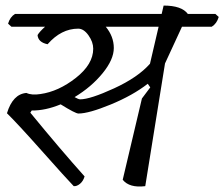

<svg xmlns="http://www.w3.org/2000/svg" viewBox="-20 -669 806 690"><path d="M262 -261Q251 -261 198 -294Q142 -271 94 -272L89 -264Q198 -131 284 -35Q279 -18 267.5 -8.5Q256 1 245 0Q218 -28 130 -127Q42 -226 5 -262Q26 -331 75 -335Q94 -326 125 -331Q190 -340 252.5 -389Q315 -438 315 -494Q315 -518 298 -542Q281 -566 261 -566Q200 -566 151 -510Q117 -517 115 -543Q122 -555 142 -573H21L9 -584Q16 -608 34 -619H561L568 -649Q633 -649 655 -619H754L766 -608Q759 -584 741 -573H634L573 -441L502 0Q445 7 421 -23L490 -315L520 -355L511 -368Q457 -326 378 -293.5Q299 -261 262 -261ZM360 -573Q389 -538 389 -496.5Q389 -455 348.5 -405.5Q308 -356 248 -320Q262 -312 268 -312Q304 -312 390 -351.5Q476 -391 519 -440L550 -573Z"/></svg>

Font: Tillana
Style: Regular
Weight: 400
Designer: Lipi Raval (Devanagari, Latin), Jonny Pinhorn (Latin)
Foundry: Indian Type Foundry
Version: Version 2.002;PS 1.0;hotconv 1.0.79;makeotf.lib2.5.61930; tt